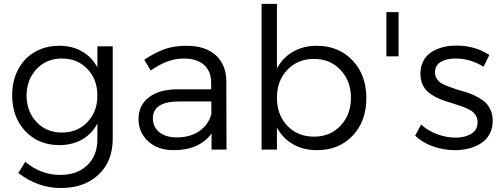

<svg xmlns="http://www.w3.org/2000/svg" viewBox="-20 -762 2562 978"><path d="M476.1 -525.9H554.2V-55.2Q554.2 59.6 481.9 127.7Q409.7 195.8 289.1 195.8Q173.8 195.8 73.2 119.1L108.9 62Q187.5 128.9 286.1 128.9Q373 128.9 424.6 79.6Q476.1 30.3 476.1 -53.2V-132.8Q448.2 -80.1 398.2 -51.5Q348.1 -22.9 282.2 -22.9Q175.8 -22.9 108.9 -94Q42 -165 42 -276.9Q42 -350.1 71.8 -407.2Q101.6 -464.4 155.8 -496.3Q210 -528.3 279.8 -528.8Q346.2 -529.3 396.7 -500.7Q447.3 -472.2 476.1 -418.9ZM295.9 -86.9Q374.5 -86.9 425.3 -140.1Q476.1 -193.4 476.1 -274.9Q476.1 -357.4 425.3 -410.6Q374.5 -463.9 295.9 -463.9Q216.8 -463.9 166.5 -410.6Q116.2 -357.4 115.2 -274.9Q116.2 -192.9 166.5 -139.9Q216.8 -86.9 295.9 -86.9Z M1133.8 0H1057.6V-82Q995.1 2.9 864.7 2.9Q784.2 2.9 734.9 -42.2Q685.5 -87.4 685.5 -155.8Q685.5 -225.1 738 -265.9Q790.5 -306.6 882.8 -307.1H1055.7V-339.8Q1055.7 -398.4 1019.5 -431.2Q983.4 -463.9 914.6 -463.9Q834 -463.9 747.6 -402.8L714.8 -458Q770.5 -494.6 818.4 -511.7Q866.2 -528.8 929.7 -528.8Q1026.4 -528.8 1079.1 -480.7Q1131.8 -432.6 1132.8 -348.1ZM879.9 -62Q947.3 -62 994.4 -93.5Q1041.5 -125 1056.6 -181.2V-245.1H892.6Q758.8 -245.1 758.8 -159.2Q758.8 -115.2 791.7 -88.6Q824.7 -62 879.9 -62Z M1593.3 -528.8Q1705.1 -528.8 1775.6 -454.3Q1846.2 -379.9 1846.2 -262.2Q1846.2 -145 1776.4 -71Q1706.5 2.9 1595.2 2.9Q1525.4 2.9 1472.9 -27.1Q1420.4 -57.1 1390.6 -112.8V0H1312.5V-742.2H1390.6V-413.1Q1419.9 -468.3 1472.4 -498.5Q1524.9 -528.8 1593.3 -528.8ZM1579.6 -65.9Q1662.1 -65.9 1714.8 -121.8Q1767.6 -177.7 1767.6 -264.2Q1767.6 -349.6 1714.6 -405.8Q1661.6 -461.9 1579.6 -461.9Q1496.6 -461.9 1443.6 -406.2Q1390.6 -350.6 1390.6 -264.2Q1390.6 -176.8 1443.6 -121.3Q1496.6 -65.9 1579.6 -65.9Z M1948.2 -700.2H2010.3V-475.1H1948.2Z M2442.9 -421.9Q2376.5 -463.9 2299.8 -463.9Q2252.9 -463.9 2224.4 -446.3Q2195.8 -428.7 2195.8 -393.1Q2195.8 -372.1 2208.5 -356Q2221.2 -339.8 2241.7 -330.8Q2262.2 -321.8 2288.8 -312.5Q2315.4 -303.2 2342.8 -295.9Q2370.1 -288.6 2396.7 -275.9Q2423.3 -263.2 2443.8 -247.6Q2464.4 -231.9 2477.1 -205.8Q2489.7 -179.7 2489.7 -146Q2489.7 -108.4 2473.9 -79.3Q2458 -50.3 2430.9 -32.7Q2403.8 -15.1 2369.9 -6.1Q2335.9 2.9 2296.9 2.9Q2239.3 2.9 2185.3 -16.4Q2131.3 -35.6 2094.7 -70.8L2125 -127.9Q2158.2 -96.7 2205.6 -78.9Q2252.9 -61 2299.8 -61Q2349.1 -61 2380.6 -80.6Q2412.1 -100.1 2412.6 -138.2Q2413.1 -158.7 2403.3 -174.3Q2393.6 -189.9 2377 -200Q2360.4 -210 2338.4 -218Q2316.4 -226.1 2292.2 -233.4Q2268.1 -240.7 2243.7 -248.8Q2219.2 -256.8 2197.3 -268.6Q2175.3 -280.3 2158.2 -295.4Q2141.1 -310.5 2131.3 -334Q2121.6 -357.4 2121.6 -387.2Q2121.6 -423.3 2136.5 -451.4Q2151.4 -479.5 2177.2 -496.3Q2203.1 -513.2 2235.4 -521.5Q2267.6 -529.8 2304.7 -529.8Q2399.9 -529.8 2472.7 -481.9Z"/></svg>

Font: Montserrat-Arabic Light
Style: Regular
Weight: 300
Designer: Mohamed Gaber
Foundry: Kief Type Foundry
Version: Version 5.008;PS 005.008;hotconv 1.0.88;makeotf.lib2.5.64775